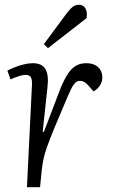

<svg xmlns="http://www.w3.org/2000/svg" viewBox="-20 -785 483 805"><path d="M114 -429Q115 -449 110 -460Q105 -471 87 -471Q77 -471 61.5 -466.5Q46 -462 24 -452L11 -489Q22 -495 40.5 -502.5Q59 -510 79.5 -515Q100 -520 117 -520Q157 -520 171 -494.5Q185 -469 179 -419L159 -233L164 -232L230 -405Q246 -446 262 -471.5Q278 -497 297 -508.5Q316 -520 341 -520Q363 -520 378 -512.5Q393 -505 401 -491.5Q409 -478 409 -461Q409 -442 399 -426.5Q389 -411 372 -402L350 -427Q341 -437 333 -441.5Q325 -446 316 -446Q309 -446 303.5 -443.5Q298 -441 291.5 -433.5Q285 -426 278 -411.5Q271 -397 261 -374Q227 -295 207 -246Q187 -197 176.5 -167Q166 -137 162 -116.5Q158 -96 155 -72L148 0H93ZM261 -731Q276 -750 286.5 -757.5Q297 -765 311 -765Q329 -765 338 -750Q347 -735 343 -709L181 -583L164 -600Z"/></svg>

Font: Literata 24pt Light
Style: Italic
Weight: 300
Italic angle: -2°
Designer: Latin by Veronika Burian and Jose Scaglione. Greek by Irene Vlachou. Cyrillic by Vera Evstafieva
Foundry: TypeTogether
Version: Version 3.103;gftools[0.9.29]